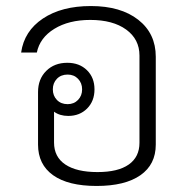

<svg xmlns="http://www.w3.org/2000/svg" viewBox="-20 -606 616 636"><path d="M496 -418V-127Q496 -61 445 -25.5Q394 10 300 10Q206 10 156 -25.5Q106 -61 106 -127V-301Q106 -344 133 -371Q160 -398 203 -398Q243 -398 268 -373.5Q293 -349 293 -310Q293 -271 268.5 -246.5Q244 -222 206 -222Q178 -222 159 -236V-134Q159 -86 196.5 -61Q234 -36 303 -36Q371 -36 406.5 -61Q442 -86 442 -133V-422Q442 -476 398 -508Q354 -540 279 -540Q208 -540 160 -510.5Q112 -481 102 -432H50Q60 -503 122 -544.5Q184 -586 281 -586Q380 -586 438 -540.5Q496 -495 496 -418ZM155 -310Q155 -289 168.5 -275Q182 -261 204 -261Q225 -261 238.5 -275Q252 -289 252 -310Q252 -331 238.5 -345Q225 -359 204 -359Q182 -359 168.5 -345Q155 -331 155 -310Z"/></svg>

Font: Sarabun ExtraLight
Style: Regular
Weight: 275
Designer: Suppakit Chalermlarp | Katatrad Co.,Ltd.
Foundry: Cadson Demak Co.,Ltd.
Version: Version 1.000; ttfautohint (v1.6)